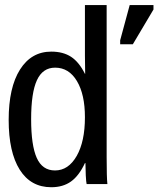

<svg xmlns="http://www.w3.org/2000/svg" viewBox="-20 -745 641 777"><path d="M323.7 -85Q299.8 -33.7 267.3 -10.5Q234.9 12.7 187.5 12.7Q104.5 12.7 59.8 -58.3Q15.1 -129.4 15.1 -259.8Q15.1 -391.1 61 -463.6Q106.9 -536.1 187.5 -536.1Q235.4 -536.1 267.6 -515.1Q299.8 -494.1 323.7 -446.3H324.7L323.7 -520V-724.6H411.6V-108.9Q411.6 -26.4 414.6 0H330.6Q328.6 -7.3 327.1 -35.6Q325.7 -64 325.7 -85ZM106 -262.7Q106 -156.7 128.7 -106Q151.4 -55.2 202.6 -55.2Q256.8 -55.2 290.3 -113.8Q323.7 -172.4 323.7 -270.5Q323.7 -362.8 291.3 -417Q258.8 -471.2 203.1 -471.2Q152.8 -471.2 129.4 -420.4Q106 -369.6 106 -262.7ZM466.3 -565.9V-582L504.9 -724.6H601.1V-706.5L517.6 -565.9Z"/></svg>

Font: Cousine
Style: Regular
Weight: 400
Monospace: yes
Designer: Steve Matteson
Foundry: Ascender Corporation
Version: Version 1.20